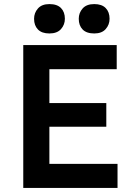

<svg xmlns="http://www.w3.org/2000/svg" viewBox="-20 -921 665 941"><path d="M94 0V-700H552V-582H222V-416H501V-300H222V-118H556V0ZM366 -829Q366 -858 385 -879.5Q404 -901 442 -901Q479 -901 498 -881.5Q517 -862 517 -829Q517 -800 498 -778.5Q479 -757 442 -757Q404 -757 385 -776.5Q366 -796 366 -829ZM147 -829Q147 -858 166 -879.5Q185 -901 222 -901Q260 -901 279 -881.5Q298 -862 298 -829Q298 -800 279 -778.5Q260 -757 222 -757Q185 -757 166 -776.5Q147 -796 147 -829Z"/></svg>

Font: Mach Medium
Style: Regular
Weight: 500
Version: Version 1.002